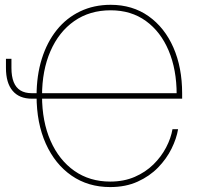

<svg xmlns="http://www.w3.org/2000/svg" viewBox="-20 -757 844 787"><path d="M431.6 9.8Q341.3 9.8 273.4 -37.1Q205.6 -84 167.7 -168.2Q129.9 -252.4 129.9 -364.3Q129.9 -447.8 151.4 -516.1Q172.9 -584.5 212.6 -634Q252.4 -683.6 308.6 -710.4Q364.7 -737.3 433.6 -737.3Q522.9 -737.3 588.9 -690.7Q654.8 -644 690.7 -562.3Q726.6 -480.5 726.6 -374V-352.5H145V-375H713.9L704.1 -370.1Q704.1 -471.7 671.4 -549.3Q638.7 -627 578.1 -670.9Q517.6 -714.8 433.6 -714.8Q347.7 -714.8 284.4 -670.7Q221.2 -626.5 186.8 -547.4Q152.3 -468.3 152.3 -364.3Q152.3 -258.8 187.3 -179.7Q222.2 -100.6 284.9 -56.6Q347.7 -12.7 431.6 -12.7Q487.8 -12.7 532.2 -32Q576.7 -51.3 608.9 -83Q641.1 -114.7 660.9 -152.6Q680.7 -190.4 687 -227.5H710Q703.6 -189 683.1 -147.5Q662.6 -106 627.9 -70.3Q593.3 -34.7 544.2 -12.5Q495.1 9.8 431.6 9.8ZM4.4 -516.1H26.9V-478.5Q26.9 -443.8 36.1 -420.7Q45.4 -397.5 64 -386.2Q82.5 -375 110.4 -375H136.2V-352.5H110.4Q59.1 -352.5 31.7 -384.8Q4.4 -417 4.4 -478.5Z"/></svg>

Font: Inter 16pt Thin
Style: Regular
Weight: 250
Version: Version 4.001;git-66647c0bb